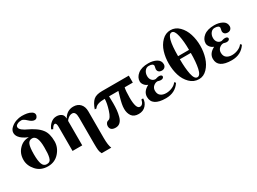

<svg xmlns="http://www.w3.org/2000/svg" viewBox="-43 -1436 3194 2385"><g transform="rotate(-30 1553.5 -243.5)"><path d="M222 -419V-421Q138 -456 107 -499Q85 -528 85 -560Q85 -600 120 -631.5Q155 -663 198 -677.5Q241 -692 279 -692Q318 -692 352.5 -686Q387 -680 415 -662.5Q443 -645 443 -617Q443 -602 430.5 -584.5Q418 -567 395 -567Q361 -567 318.5 -607.5Q276 -648 249 -648Q234 -648 217 -645Q200 -642 181.5 -630Q163 -618 163 -599Q163 -574 193 -550.5Q223 -527 263 -509.5Q303 -492 352.5 -459Q402 -426 431 -387Q477 -328 477 -215Q477 -128 414.5 -57Q352 14 253 14Q150 14 88 -55.5Q26 -125 26 -207Q26 -300 86 -361Q141 -419 222 -419ZM252 -387Q207 -387 190 -345Q173 -303 173 -204Q173 -107 191 -62Q209 -17 253 -17Q279 -17 295 -30Q311 -43 318 -73Q325 -103 327 -132.5Q329 -162 329 -215Q329 -387 252 -387Z M749 0H610V-346Q610 -402 586 -402Q563 -402 537 -354L514 -365Q531 -410 567.5 -441.5Q604 -473 650 -473Q690 -473 719 -453Q748 -433 748 -386H749Q800 -473 892 -473Q954 -473 990 -434Q1026 -395 1026 -328V52Q1026 158 1047 205H909Q894 177 890.5 147Q887 117 887 53V-319Q887 -406 837 -406Q800 -406 766 -372Q749 -355 749 -348Z M1683 -361H1566Q1555 -317 1555 -219Q1555 -56 1611 -56Q1656 -56 1671 -127H1696Q1696 -72 1657.5 -29Q1619 14 1554 14Q1485 14 1455.5 -28.5Q1426 -71 1426 -131Q1426 -164 1433.5 -202Q1441 -240 1457.5 -297.5Q1474 -355 1476 -361H1342Q1342 -353 1343 -320Q1344 -287 1344 -262Q1344 -207 1340 -165Q1336 -123 1324 -77.5Q1312 -32 1286 -7Q1260 18 1221 18Q1142 18 1142 -48Q1142 -68 1153.5 -85.5Q1165 -103 1185 -107Q1221 -114 1250.5 -207.5Q1280 -301 1280 -361Q1160 -361 1132 -309H1107Q1134 -389 1174 -425Q1214 -461 1298 -461H1683Z M2130 -109 2147 -91Q2078 14 1944 14Q1746 14 1746 -118Q1746 -195 1834 -241V-242Q1802 -254 1783 -279.5Q1764 -305 1764 -330Q1764 -388 1817 -430.5Q1870 -473 1967 -473Q2033 -473 2082 -446.5Q2131 -420 2131 -367Q2131 -343 2115 -326Q2099 -309 2070 -309Q2046 -309 2029.5 -322.5Q2013 -336 2013 -363Q2013 -371 2017 -385.5Q2021 -400 2021 -405Q2021 -442 1956 -442Q1922 -442 1899.5 -412.5Q1877 -383 1877 -342Q1877 -304 1897.5 -280.5Q1918 -257 1951 -257Q1954 -257 1971 -262.5Q1988 -268 2005 -268Q2024 -268 2034 -260.5Q2044 -253 2044 -243Q2044 -231 2033 -222Q2022 -213 2000 -213Q1987 -213 1956 -222Q1924 -222 1897 -198Q1870 -174 1870 -135Q1870 -87 1900 -63.5Q1930 -40 1979 -40Q2024 -40 2067 -59Q2110 -78 2130 -109Z M2412 -692Q2482 -692 2535 -639Q2588 -586 2613 -507Q2638 -428 2638 -340Q2638 -253 2613.5 -173.5Q2589 -94 2537.5 -40Q2486 14 2420 14Q2344 14 2289.5 -40.5Q2235 -95 2211 -173Q2187 -251 2187 -341Q2187 -429 2211 -507Q2235 -585 2288 -638.5Q2341 -692 2412 -692ZM2334 -364H2491Q2491 -486 2472 -573.5Q2453 -661 2412 -661Q2334 -661 2334 -364ZM2491 -320H2334Q2334 -190 2352 -103.5Q2370 -17 2412 -17Q2454 -17 2472.5 -103.5Q2491 -190 2491 -320Z M3075 -109 3092 -91Q3023 14 2889 14Q2691 14 2691 -118Q2691 -195 2779 -241V-242Q2747 -254 2728 -279.5Q2709 -305 2709 -330Q2709 -388 2762 -430.5Q2815 -473 2912 -473Q2978 -473 3027 -446.5Q3076 -420 3076 -367Q3076 -343 3060 -326Q3044 -309 3015 -309Q2991 -309 2974.5 -322.5Q2958 -336 2958 -363Q2958 -371 2962 -385.5Q2966 -400 2966 -405Q2966 -442 2901 -442Q2867 -442 2844.5 -412.5Q2822 -383 2822 -342Q2822 -304 2842.5 -280.5Q2863 -257 2896 -257Q2899 -257 2916 -262.5Q2933 -268 2950 -268Q2969 -268 2979 -260.5Q2989 -253 2989 -243Q2989 -231 2978 -222Q2967 -213 2945 -213Q2932 -213 2901 -222Q2869 -222 2842 -198Q2815 -174 2815 -135Q2815 -87 2845 -63.5Q2875 -40 2924 -40Q2969 -40 3012 -59Q3055 -78 3075 -109Z"/></g></svg>

Font: STIX MathJax Main
Style: Bold
Weight: 700
Designer: MicroPress Inc., with final additions and corrections provided by Coen Hoffman, Elsevier (retired)
Version: Version 1.1.1